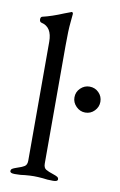

<svg xmlns="http://www.w3.org/2000/svg" viewBox="-82 -752 503 802"><g transform="rotate(10 169.5 -351.0)"><path d="M19 0ZM19 -6Q19 -13 24.5 -16.5Q30 -20 42 -24Q64 -31 74.5 -37.5Q85 -44 85 -62V-566Q85 -629 39 -639Q35 -640 33 -643.5Q31 -647 31 -652Q31 -662 38 -664Q77 -673 127 -694L151 -703Q155 -705 157 -705Q159 -705 160.5 -702.5Q162 -700 162 -698Q162 -692 158.5 -660Q155 -628 155 -562V-62Q155 -44 165.5 -37.5Q176 -31 198 -24Q210 -20 215.5 -16.5Q221 -13 221 -6Q221 3 201 3Q175 3 158 0Q136 -2 120 -2Q104 -2 82 0Q66 3 39 3Q19 3 19 -6ZM229 -356Q229 -379 245.5 -395Q262 -411 284 -411Q307 -411 323 -395Q339 -379 339 -356Q339 -334 323 -317.5Q307 -301 284 -301Q262 -301 245.5 -317.5Q229 -334 229 -356Z"/></g></svg>

Font: EB Garamond
Style: Regular
Weight: 400
Designer: Georg Duffner and Octavio Pardo
Foundry: Georg Duffner
Version: Version 1.000; ttfautohint (v1.6)